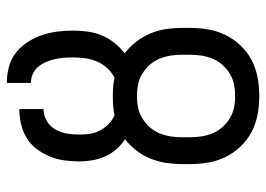

<svg xmlns="http://www.w3.org/2000/svg" viewBox="-129 -646 783 565"><g transform="rotate(-90 262.5 -363.5)"><path d="M262 8Q235 8 208 3Q181 -2 157 -14.5Q133 -27 114 -47Q95 -67 83 -91.5Q71 -116 66.5 -143Q62 -170 62 -197V-218Q62 -241 65.5 -265Q69 -289 78 -311.5Q87 -334 101.5 -353Q116 -372 135 -387Q119 -398 106 -412.5Q93 -427 85 -445Q77 -463 73.5 -482.5Q70 -502 70 -521Q70 -543 73 -565.5Q76 -588 84.5 -608.5Q93 -629 106.5 -647Q120 -665 139 -676.5Q158 -688 180 -693Q202 -698 224 -698V-627Q206 -627 189.5 -617.5Q173 -608 164 -592Q155 -576 152 -558Q149 -540 149 -521Q149 -505 151.5 -489.5Q154 -474 161.5 -460Q169 -446 180.5 -435Q192 -424 206 -418Q220 -421 234 -422Q248 -423 262 -423Q276 -423 289.5 -422Q303 -421 316 -418Q332 -426 344.5 -439.5Q357 -453 364 -469.5Q371 -486 373.5 -504Q376 -522 376 -540Q376 -553 375 -566.5Q374 -580 371 -593.5Q368 -607 362.5 -619.5Q357 -632 348.5 -642.5Q340 -653 327.5 -658.5Q315 -664 301 -664V-735Q324 -735 347.5 -729Q371 -723 389.5 -708.5Q408 -694 421 -674Q434 -654 441.5 -632Q449 -610 452 -586.5Q455 -563 455 -540Q455 -518 452 -496.5Q449 -475 440.5 -455Q432 -435 418.5 -418Q405 -401 388 -388Q407 -374 422 -354.5Q437 -335 446.5 -312.5Q456 -290 459.5 -266Q463 -242 463 -218V-197Q463 -170 458.5 -143Q454 -116 442 -91.5Q430 -67 411 -47Q392 -27 368 -14.5Q344 -2 317 3Q290 8 262 8ZM263 -63Q280 -63 297 -66.5Q314 -70 328.5 -79Q343 -88 354.5 -101Q366 -114 372.5 -130Q379 -146 381.5 -163Q384 -180 384 -197V-218Q384 -235 381.5 -252Q379 -269 372.5 -285Q366 -301 354.5 -314Q343 -327 328.5 -336Q314 -345 297 -348.5Q280 -352 263 -352Q245 -352 228 -348.5Q211 -345 196.5 -336Q182 -327 170.5 -314Q159 -301 152.5 -285Q146 -269 143.5 -252Q141 -235 141 -218V-197Q141 -180 143.5 -163Q146 -146 152.5 -130Q159 -114 170.5 -101Q182 -88 196.5 -79Q211 -70 228 -66.5Q245 -63 263 -63Z"/></g></svg>

Font: Iosevka Pride
Style: Regular
Weight: 400
Monospace: yes
Designer: Belleve Invis
Foundry: Belleve Invis
Version: Version 30.3.1; ttfautohint (v1.8.4)